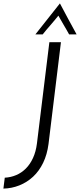

<svg xmlns="http://www.w3.org/2000/svg" viewBox="-107 -962 470 1128"><path d="M-87 146 -79 82Q-43 80 -11.5 66.5Q20 53 45 28Q70 3 87 -34Q104 -71 110 -119L183 -714H251L178 -116Q170 -54 146.5 -5.5Q123 43 87.5 76Q52 109 7 127Q-38 145 -87 146ZM245 -942Q269 -897 293.5 -851Q318 -805 343 -760H299Q293 -772 284.5 -786Q276 -800 267.5 -815Q259 -830 250.5 -844.5Q242 -859 236 -870Q227 -859 215 -844.5Q203 -830 190 -815Q177 -800 165 -786Q153 -772 144 -760H101Z"/></svg>

Font: Josefin Sans
Style: Italic
Weight: 400
Italic angle: -7.5°
Designer: Santiago Orozco
Foundry: Typemade